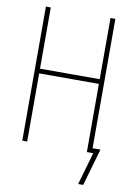

<svg xmlns="http://www.w3.org/2000/svg" viewBox="-96 -774 693 1007"><g transform="rotate(10 250.0 -270.5)"><path d="M65 0V-714H91V-388H409V-714H435V-25H477L420 173H393L443 0H409V-363H91V0Z"/></g></svg>

Font: Noto Sans Mono ExtraCondensed Thin
Style: Regular
Weight: 100
Width: 2
Designer: Monotype Design Team
Foundry: Monotype Imaging Inc.
Version: Version 2.014; ttfautohint (v1.8.4.7-5d5b)